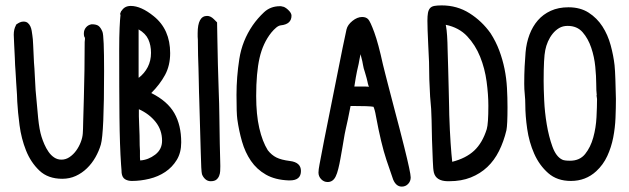

<svg xmlns="http://www.w3.org/2000/svg" viewBox="-20 -759 2334 712"><path d="M39 -665V-667Q54 -679 67 -679Q77 -679 83 -674Q89 -669 92.5 -661.5Q96 -654 97.5 -645Q99 -636 100 -628Q102 -617 103 -592Q104 -567 106 -527Q108 -505 109 -480Q110 -455 112 -425Q117 -365 121.5 -321Q126 -277 134 -252Q138 -239 144.5 -224Q151 -209 160 -196Q169 -183 181 -175Q193 -167 208 -167Q224 -167 238 -176.5Q252 -186 262.5 -200.5Q273 -215 279.5 -232Q286 -249 287 -264Q288 -276 288.5 -308.5Q289 -341 291 -396Q294 -500 294 -603Q294 -606 294.5 -608.5Q295 -611 295 -613V-619Q291 -623 291 -635Q291 -648 299 -657.5Q307 -667 320 -669Q338 -669 346 -662.5Q354 -656 360 -641Q366 -626 366 -495Q366 -265 354 -223Q347 -199 334 -176Q321 -153 302.5 -135Q284 -117 261 -106.5Q238 -96 211 -96Q158 -96 126 -126.5Q94 -157 76.5 -201Q59 -245 52.5 -294.5Q46 -344 44 -382Q44 -388 43 -408Q42 -428 40 -453L39 -471Q38 -484 37.5 -496Q37 -508 36 -518L35 -544Q34 -572 32.5 -594.5Q31 -617 31 -630Q31 -651 39 -665Z M427 -705 425 -706Q426 -709 427 -712Q428 -715 430 -719H431Q442 -737 465 -737Q503 -737 550 -699Q611 -650 611 -562Q611 -516 592 -481Q573 -446 541 -414Q601 -384 626.5 -339.5Q652 -295 652 -231Q652 -193 635.5 -166Q619 -139 593 -121.5Q567 -104 534 -96Q501 -88 469 -88Q454 -88 443.5 -94.5Q433 -101 431 -118Q431 -121 430.5 -129Q430 -137 429 -148Q424 -220 423 -325Q422 -430 422 -572Q422 -623 423.5 -655.5Q425 -688 427 -705ZM496 -298Q497 -278 497.5 -257.5Q498 -237 498 -220Q498 -215 498.5 -210Q499 -205 499 -200Q499 -187 499 -178Q499 -169 500 -164Q530 -166 555.5 -185.5Q581 -205 581 -237Q581 -277 557 -307Q533 -337 495 -354V-345Q495 -339 495 -327.5Q495 -316 496 -298ZM540 -563Q540 -591 530 -613Q520 -635 494 -650V-476Q494 -471 494.5 -472Q495 -473 494 -470Q516 -487 528 -510.5Q540 -534 540 -563Z M713 -636Q713 -700 748 -700Q761 -700 773 -688L785 -676L786 -619Q787 -571 788 -521Q789 -471 791 -423Q793 -374 793.5 -326Q794 -278 795 -227Q796 -188 796.5 -166Q797 -144 797 -143Q797 -134 796.5 -124.5Q796 -115 792.5 -106.5Q789 -98 782 -92.5Q775 -87 761 -87Q750 -87 741.5 -94.5Q733 -102 729 -113Q726 -123 724.5 -193Q723 -263 719 -386L718 -417Q717 -443 717 -465Q717 -487 716 -507Q714 -559 714 -588.5Q714 -618 713 -623Z M917 -665Q935 -691 959 -713.5Q983 -736 1018 -736H1023L1025 -735Q1035 -735 1048 -723Q1061 -711 1061 -701Q1061 -669 1021 -665Q1013 -664 1004 -656.5Q995 -649 986 -638Q955 -599 942.5 -544Q930 -489 930 -403Q930 -334 941.5 -284Q953 -234 973 -202Q987 -184 1005 -175Q1023 -166 1055 -162Q1096 -157 1096 -125Q1096 -90 1055 -90H1050Q1000 -92 966 -111.5Q932 -131 910.5 -162.5Q889 -194 877.5 -234Q866 -274 860 -317Q857 -338 857 -407Q857 -473 867.5 -540.5Q878 -608 917 -665Z M1161 -119Q1161 -124 1162 -132Q1163 -140 1165 -150Q1169 -173 1182 -239Q1195 -305 1217 -414Q1238 -520 1250.5 -581.5Q1263 -643 1265 -650Q1269 -667 1287 -681.5Q1305 -696 1323 -696Q1337 -696 1345 -688Q1353 -680 1368 -639Q1383 -598 1400 -520Q1404 -503 1408.5 -486Q1413 -469 1418 -449Q1430 -401 1445.5 -343.5Q1461 -286 1479 -214Q1503 -118 1503 -101Q1503 -87 1493.5 -77Q1484 -67 1470 -67Q1449 -67 1438 -93Q1433 -106 1413 -166Q1393 -226 1374 -329Q1372 -341 1369.5 -350Q1367 -359 1365 -363Q1350 -366 1286 -366H1280Q1278 -358 1276 -346Q1274 -334 1270 -316Q1266 -298 1262 -280Q1258 -262 1255 -243Q1253 -230 1249.5 -210.5Q1246 -191 1242.5 -171Q1239 -151 1234.5 -133Q1230 -115 1225 -105Q1215 -84 1195 -84Q1181 -84 1171 -94.5Q1161 -105 1161 -119ZM1294 -438H1322Q1330 -438 1336.5 -438Q1343 -438 1348 -437Q1347 -440 1346 -443Q1345 -446 1344 -450L1343 -455Q1342 -460 1339.5 -469.5Q1337 -479 1333 -492Q1328 -506 1326 -519Q1324 -532 1320 -546L1317 -558Q1315 -550 1313.5 -541Q1312 -532 1310 -522Q1303 -493 1299.5 -472Q1296 -451 1294 -438Z M1618 -739Q1675 -739 1721 -710Q1767 -681 1799 -636Q1819 -605 1831.5 -571.5Q1844 -538 1851 -503.5Q1858 -469 1860 -433Q1862 -397 1862 -361Q1862 -329 1861 -307.5Q1860 -286 1858 -276Q1848 -234 1830.5 -199Q1813 -164 1787 -139.5Q1761 -115 1726 -101Q1691 -87 1646 -87H1639Q1597 -88 1589 -119Q1586 -131 1585 -162Q1584 -193 1582 -241Q1581 -273 1580.5 -313Q1580 -353 1575 -401Q1574 -417 1572 -465Q1572 -497 1571 -529Q1570 -561 1568 -593Q1565 -655 1565 -682Q1565 -700 1567 -711Q1569 -722 1574.5 -728.5Q1580 -735 1590.5 -737Q1601 -739 1618 -739ZM1634 -662Q1639 -635 1640 -572Q1641 -541 1642 -504.5Q1643 -468 1644 -426Q1645 -384 1645.5 -361Q1646 -338 1646 -333Q1648 -273 1651 -229Q1654 -185 1657 -159Q1708 -172 1738.5 -200.5Q1769 -229 1785 -280Q1791 -300 1791 -367Q1791 -408 1784.5 -456.5Q1778 -505 1760.5 -548.5Q1743 -592 1712.5 -624.5Q1682 -657 1633 -667Q1633 -665 1633.5 -664Q1634 -663 1634 -662Z M1929 -565Q1932 -600 1943.5 -630.5Q1955 -661 1974.5 -683.5Q1994 -706 2022.5 -719Q2051 -732 2088 -732Q2132 -732 2163 -712Q2194 -692 2214 -661Q2234 -630 2244.5 -591.5Q2255 -553 2259 -517Q2261 -497 2262 -465.5Q2263 -434 2264 -392Q2264 -359 2262.5 -322Q2261 -285 2254 -249Q2247 -213 2232 -180.5Q2217 -148 2191 -124Q2152 -88 2097 -88Q2046 -88 2013 -117Q1980 -146 1961 -189Q1942 -232 1935 -281Q1928 -330 1928 -370Q1928 -390 1926 -409Q1924 -428 1924 -448Q1924 -483 1925.5 -512.5Q1927 -542 1929 -565ZM1996 -458Q1996 -432 1998 -387.5Q2000 -343 2007.5 -298Q2015 -253 2028.5 -215.5Q2042 -178 2065 -167Q2073 -163 2094 -163Q2130 -163 2150 -188Q2170 -213 2180 -249Q2190 -285 2192 -324.5Q2194 -364 2194 -392L2192 -406H2193Q2192 -414 2191.5 -424.5Q2191 -435 2191 -449Q2191 -475 2187.5 -511.5Q2184 -548 2172.5 -582Q2161 -616 2140.5 -639.5Q2120 -663 2085 -663Q2067 -663 2053.5 -655Q2040 -647 2029.5 -634Q2019 -621 2012 -605Q2005 -589 2002 -573Q1996 -545 1996 -458Z"/></svg>

Font: PreciousPlastic
Style: Regular
Weight: 700
Version: Version 001.006